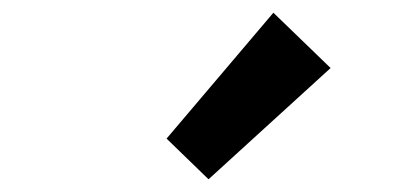

<svg xmlns="http://www.w3.org/2000/svg" viewBox="-20 -929 660 302"><path d="M242 -711 410 -909 500 -822 308 -647Z"/></svg>

Font: Merged Yaku Han JP SemiBold
Style: Regular
Weight: 600
Designer: Ryoko NISHIZUKA 西塚涼子 (kana, bopomofo & ideographs); Paul D. Hunt (Latin, Greek & Cyrillic); Sandoll Communications 산돌커뮤니
Foundry: Adobe
Version: Version 2.004